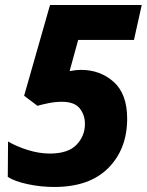

<svg xmlns="http://www.w3.org/2000/svg" viewBox="-20 -734 584 764"><path d="M196 10Q336 10 411 -65.5Q486 -141 486 -262Q486 -360 432.5 -408Q379 -456 302 -456Q282 -456 257 -451L291 -575H513L544 -714H179L76 -353L129 -313Q146 -318 173 -323.5Q200 -329 226 -329Q276 -329 297 -303Q318 -277 318 -241Q318 -193 284.5 -158Q251 -123 178 -123Q136 -123 91 -137Q46 -151 12 -171L11 -30Q39 -12 91 -1Q143 10 196 10Z"/></svg>

Font: Noto Sans Display Extra
Style: Italic
Weight: 800
Italic angle: -12°
Designer: Monotype Design Team
Foundry: Monotype Imaging Inc.
Version: Version 1.900